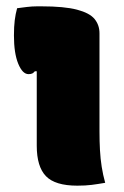

<svg xmlns="http://www.w3.org/2000/svg" viewBox="-20 -577 390 606"><path d="M96 -117Q96 -138 96 -160.5Q96 -183 96 -207.5Q96 -232 96 -256.5Q96 -281 96 -305.5Q96 -330 96 -352H90Q88 -350 86 -348Q84 -346 81.5 -345Q79 -344 76.5 -343.5Q74 -343 70 -343Q51 -343 37.5 -376Q24 -409 24 -465Q24 -493 26.5 -513Q29 -533 34 -551Q41 -552 49 -553Q57 -554 65 -555Q73 -556 81 -556.5Q89 -557 97 -557Q105 -557 111 -557Q183 -557 223 -546.5Q263 -536 278.5 -517Q294 -498 294 -472Q294 -436 294 -397.5Q294 -359 294 -319Q294 -279 294 -239.5Q294 -200 294 -163Q294 -131 295.5 -103.5Q297 -76 301 -50.5Q305 -25 312 0Q289 4 269.5 6.5Q250 9 224 9Q154 9 125 -21Q96 -51 96 -117Z"/></svg>

Font: Recursive Casual Black
Style: Regular
Weight: 900
Version: Version 1.047